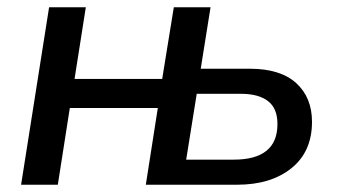

<svg xmlns="http://www.w3.org/2000/svg" viewBox="-20 -508 927 528"><path d="M38 0 115 -488H216L185 -291H426L458 -488H559L532 -319H667Q751 -319 794.5 -279.5Q838 -240 838 -173Q838 -91 781.5 -45.5Q725 0 632 0H381L414 -211H172L139 0ZM492 -69H623Q743 -69 743 -167Q743 -210 717 -230Q691 -250 643 -250H521Z"/></svg>

Font: Nunito Sans SemiBold
Style: Italic
Weight: 600
Italic angle: -9°
Designer: Vernon Adams
Foundry: Vernon Adams
Version: Version 3.006; ttfautohint (v1.8.3)